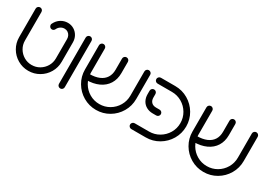

<svg xmlns="http://www.w3.org/2000/svg" viewBox="-6 -1099 2332 1680"><g transform="rotate(30 1159.5 -259.0)"><path d="M37.8 -205.6V-494.4Q37.8 -506.7 46.5 -515.2Q55.2 -523.7 67.4 -523.7Q79.6 -523.7 88.1 -515.2Q96.7 -506.7 96.7 -494.4V-205.6Q96.7 -163 117.8 -127.2Q138.9 -91.5 174.6 -70.4Q210.4 -49.3 253 -49.3Q295.6 -49.3 331.3 -70.4Q367 -91.5 388.1 -127.2Q409.3 -163 409.3 -205.6V-400.7Q409.3 -419.6 401.1 -435.4Q393 -451.1 378.5 -460.2Q364.1 -469.3 345.6 -469.3Q324.4 -469.3 306.1 -457.4Q287.8 -445.6 277.8 -423.3Q274.1 -416.3 267.2 -411.9Q260.4 -407.4 251.9 -407.4Q238.9 -407.4 230.7 -416.7Q222.6 -425.9 222.6 -437.4Q222.6 -444.4 225.9 -450.4Q243.7 -487.4 275.9 -507.8Q308.1 -528.1 345.6 -528.1Q379.6 -528.1 407.8 -511.3Q435.9 -494.4 452 -465.4Q468.1 -436.3 468.1 -400.7V-205.6Q468.1 -147 439.3 -97.6Q410.4 -48.1 360.9 -19.3Q311.5 9.6 253 9.6Q194.4 9.6 145 -19.3Q95.6 -48.1 66.7 -97.6Q37.8 -147 37.8 -205.6Z M543.7 -26.3V-493.7Q543.7 -505.9 552.4 -514.6Q561.1 -523.3 573.3 -523.3Q585.6 -523.3 594.1 -514.6Q602.6 -505.9 602.6 -493.7V-26.3Q602.6 -14.1 594.1 -5.4Q585.6 3.3 573.3 3.3Q561.1 3.3 552.4 -5.4Q543.7 -14.1 543.7 -26.3Z M678.1 -249.3V-493.7Q678.1 -505.9 686.9 -514.6Q695.6 -523.3 707.8 -523.3Q720 -523.3 728.5 -514.6Q737 -505.9 737 -493.7V-249.3Q737 -194.8 763.9 -148.9Q790.7 -103 836.7 -76.1Q882.6 -49.3 937 -49.3Q991.5 -49.3 1037.2 -76.1Q1083 -103 1109.8 -148.9Q1136.7 -194.8 1136.7 -249.3V-493.7Q1136.7 -505.9 1145.2 -514.6Q1153.7 -523.3 1165.9 -523.3Q1178.1 -523.3 1186.9 -514.6Q1195.6 -505.9 1195.6 -493.7V-249.3Q1195.6 -178.9 1160.7 -119.4Q1125.9 -60 1066.7 -25.2Q1007.4 9.6 937 9.6Q866.7 9.6 807.2 -25.2Q747.8 -60 713 -119.4Q678.1 -178.9 678.1 -249.3ZM911.1 -380.4V-493.7Q911.1 -505.9 919.8 -514.6Q928.5 -523.3 940.7 -523.3Q953 -523.3 961.5 -514.6Q970 -505.9 970 -493.7V-380.4Q970 -317.8 941.1 -271.5Q912.2 -225.2 858.1 -200.2Q804.1 -175.2 730.7 -175.2V-234.1Q788.1 -234.1 828.7 -251.3Q869.3 -268.5 890.2 -301.3Q911.1 -334.1 911.1 -380.4Z M1260.4 -29.6Q1260.4 -41.5 1269.1 -50.2Q1277.8 -58.9 1290 -58.9H1435.2Q1489.6 -58.9 1535.7 -85.9Q1581.9 -113 1608.9 -158.9Q1635.9 -204.8 1635.9 -259.3Q1635.9 -313.7 1608.9 -359.6Q1581.9 -405.6 1535.7 -432.6Q1489.6 -459.6 1435.2 -459.6H1290Q1277.8 -459.6 1269.1 -468.3Q1260.4 -477 1260.4 -489.3Q1260.4 -501.1 1269.1 -509.8Q1277.8 -518.5 1290 -518.5H1435.2Q1505.6 -518.5 1565.2 -483.5Q1624.8 -448.5 1659.8 -389.1Q1694.8 -329.6 1694.8 -259.3Q1694.8 -188.9 1659.8 -129.4Q1624.8 -70 1565.2 -35Q1505.6 0 1435.2 0H1290Q1277.8 0 1269.1 -8.7Q1260.4 -17.4 1260.4 -29.6ZM1260.4 -335.9V-370.7Q1260.4 -383 1269.1 -391.7Q1277.8 -400.4 1290 -400.4Q1302.2 -400.4 1310.7 -391.7Q1319.3 -383 1319.3 -370.7V-335.9Q1319.3 -305.6 1336.3 -288.3Q1353.3 -271.1 1383.7 -271.1H1419.6Q1431.5 -271.1 1440.2 -262.6Q1448.9 -254.1 1448.9 -241.9Q1448.9 -229.6 1440.2 -220.9Q1431.5 -212.2 1419.6 -212.2H1383.7Q1347.4 -212.2 1319.3 -227.8Q1291.1 -243.3 1275.7 -271.5Q1260.4 -299.6 1260.4 -335.9Z M1764.1 -249.3V-493.7Q1764.1 -505.9 1772.8 -514.6Q1781.5 -523.3 1793.7 -523.3Q1805.9 -523.3 1814.4 -514.6Q1823 -505.9 1823 -493.7V-249.3Q1823 -194.8 1849.8 -148.9Q1876.7 -103 1922.6 -76.1Q1968.5 -49.3 2023 -49.3Q2077.4 -49.3 2123.1 -76.1Q2168.9 -103 2195.7 -148.9Q2222.6 -194.8 2222.6 -249.3V-493.7Q2222.6 -505.9 2231.1 -514.6Q2239.6 -523.3 2251.9 -523.3Q2264.1 -523.3 2272.8 -514.6Q2281.5 -505.9 2281.5 -493.7V-249.3Q2281.5 -178.9 2246.7 -119.4Q2211.9 -60 2152.6 -25.2Q2093.3 9.6 2023 9.6Q1952.6 9.6 1893.1 -25.2Q1833.7 -60 1798.9 -119.4Q1764.1 -178.9 1764.1 -249.3ZM1997 -380.4V-493.7Q1997 -505.9 2005.7 -514.6Q2014.4 -523.3 2026.7 -523.3Q2038.9 -523.3 2047.4 -514.6Q2055.9 -505.9 2055.9 -493.7V-380.4Q2055.9 -317.8 2027 -271.5Q1998.1 -225.2 1944.1 -200.2Q1890 -175.2 1816.7 -175.2V-234.1Q1874.1 -234.1 1914.6 -251.3Q1955.2 -268.5 1976.1 -301.3Q1997 -334.1 1997 -380.4Z"/></g></svg>

Font: 26F Galaxy Hebrew Medium
Style: Regular
Weight: 500
Designer: C₂₉H₂₅N₃O₅
Version: Version 1.000